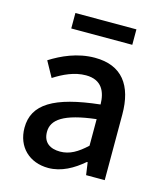

<svg xmlns="http://www.w3.org/2000/svg" viewBox="-114 -836 802 936"><g transform="rotate(15 287.5 -368.0)"><path d="M217 14C283 14 342 -20 392 -63H396L405 0H499V-331C499 -478 436 -564 299 -564C211 -564 134 -528 77 -492L120 -414C167 -444 221 -470 279 -470C360 -470 383 -414 384 -351C155 -326 55 -265 55 -146C55 -49 122 14 217 14ZM252 -78C203 -78 166 -100 166 -155C166 -216 221 -258 384 -277V-143C339 -101 300 -78 252 -78ZM150 -672H458V-750H150Z"/></g></svg>

Font: Noto Sans CJK HK Medium
Style: Regular
Weight: 500
Designer: Ryoko NISHIZUKA 西塚涼子 (kana, bopomofo & ideographs); Paul D. Hunt (Latin, Greek & Cyrillic); Sandoll Communications 산돌커뮤니
Foundry: Adobe
Version: Version 2.004;hotconv 1.0.118;makeotfexe 2.5.65603